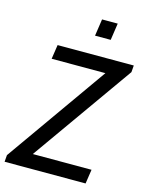

<svg xmlns="http://www.w3.org/2000/svg" viewBox="-146 -963 801 1042"><g transform="rotate(15 255.0 -441.5)"><path d="M-16 0 -13 -38 388 -606H86L98 -686H526L523 -648L121 -80H451L439 0ZM281 -788 295 -883H383L369 -788Z"/></g></svg>

Font: Archivo Narrow
Style: Italic
Weight: 400
Italic angle: -8°
Designer: Hector Gatti
Foundry: Omnibus-Type
Version: Version 3.002